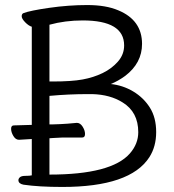

<svg xmlns="http://www.w3.org/2000/svg" viewBox="-20 -731 690 761"><path d="M106 -180Q73 -178 56 -177H55Q42 -177 33 -192Q24 -207 24 -220.5Q24 -234 35 -234L106 -236V-625Q93 -629 79.5 -643Q66 -657 66 -666.5Q66 -676 73 -679Q99 -689 175.5 -700Q252 -711 326 -711Q400 -711 449 -690Q543 -651 543 -557Q543 -481 476 -430Q447 -409 419 -398Q467 -393 508 -368.5Q549 -344 574 -304.5Q599 -265 599 -207.5Q599 -150 572 -108Q496 10 227 10Q134 10 73 1Q53 -3 53 -17Q53 -23 59 -28.5Q65 -34 81.5 -34Q98 -34 106 -36ZM176 -238H190L218 -239Q244 -240 284 -244H285Q298 -244 307.5 -229Q317 -214 317 -200Q317 -186 306 -186H229L190 -184Q183 -184 176 -183V-39Q422 -39 495 -123Q528 -161 528 -207Q528 -287 466 -325Q417 -356 346 -358H327Q253 -358 176 -351ZM472 -551Q472 -650 308 -650Q238 -650 176 -633V-408H189Q264 -408 307.5 -416Q351 -424 387 -441.5Q423 -459 447.5 -487Q472 -515 472 -551Z"/></svg>

Font: Moon Stars Kai T
Style: Regular
Weight: 400
Designer: GuiWonder
Version: Version 1.101